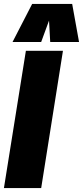

<svg xmlns="http://www.w3.org/2000/svg" viewBox="-32 -959 423 979"><path d="M-12 0 100 -700H289L178 0ZM32 -745 132 -939H336L371 -745H224L218 -854L178 -745Z"/></svg>

Font: Georama SemiCondensed Black
Style: Italic
Weight: 900
Width: 4
Italic angle: -9°
Designer: Jean-Baptiste Levee
Foundry: Production Type
Version: Version 1.000